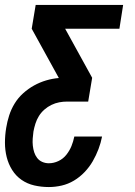

<svg xmlns="http://www.w3.org/2000/svg" viewBox="-25 -550 545 775"><path d="M172 205Q142 205 113.5 198.5Q85 192 62 176Q39 160 24 136Q9 112 2 84Q-5 56 -5 26Q-5 -4 0 -34Q4 -59 12 -84Q20 -109 34 -132Q48 -155 68.5 -173.5Q89 -192 112.5 -205Q136 -218 161.5 -225.5Q187 -233 212 -235V-236L103 -434L119 -530H472L457 -434H238L347 -236L331 -140H246Q230 -140 214 -137Q198 -134 182.5 -126.5Q167 -119 154 -107.5Q141 -96 132 -81.5Q123 -67 118 -51Q113 -35 110 -19Q108 -5 107 9.5Q106 24 107.5 38Q109 52 113 64.5Q117 77 125 87.5Q133 98 145.5 103.5Q158 109 172 109Q192 109 211 100Q230 91 243 74.5Q256 58 263.5 39.5Q271 21 275 1H387Q382 27 372.5 52Q363 77 349.5 100.5Q336 124 316.5 144.5Q297 165 273.5 179Q250 193 224 199Q198 205 172 205Z"/></svg>

Font: Iosevka Curly Oblique
Style: Bold
Weight: 700
Italic angle: -9°
Monospace: yes
Designer: Belleve Invis
Foundry: Belleve Invis
Version: Version 11.1.0; ttfautohint (v1.8.3)